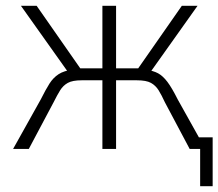

<svg xmlns="http://www.w3.org/2000/svg" viewBox="-20 -512 751 660"><path d="M668 128V0H641V-40H711V128ZM25 0 120 -170Q137 -204 150 -224.5Q163 -245 181.5 -257Q200 -269 232 -273L214 -264L52 -492H106L256 -277H332V-492H379V-277H455L605 -492H659L497 -264L479 -273Q507 -269 523.5 -260Q540 -251 555.5 -230.5Q571 -210 591 -170L686 0H632L547 -160Q535 -186 525 -202Q515 -218 499 -227Q483 -236 450 -236H379V0H332V-236H261Q229 -236 213 -227Q197 -218 187 -202Q177 -186 164 -160L79 0Z"/></svg>

Font: Nunito Sans 7pt Condensed ExtraLight
Style: Regular
Weight: 250
Width: 3
Designer: Vernon Adams
Foundry: Vernon Adams
Version: Version 3.101;gftools[0.9.27]